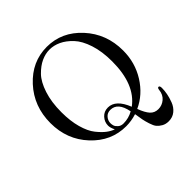

<svg xmlns="http://www.w3.org/2000/svg" viewBox="-232 -876 1242 1242"><g transform="rotate(-45 388.5 -255.5)"><path d="M56 -339Q56 -492 154 -598.5Q252 -705 388 -705Q525 -705 623 -598Q721 -491 721 -339Q721 -228 664.5 -138Q608 -48 518 -7Q537 44 558.5 67.5Q580 91 614 91Q648 91 674.5 68.5Q701 46 705 7Q707 -11 716 -11Q727 -11 727 10Q727 34 722 61Q717 88 705 120Q693 152 667.5 173Q642 194 606 194Q579 194 559 182.5Q539 171 527.5 157Q516 143 506.5 113Q497 83 493.5 64Q490 45 484 7Q436 22 389 22Q252 22 154 -83Q56 -188 56 -339ZM156 -339Q156 -258 173.5 -195.5Q191 -133 219.5 -97.5Q248 -62 272.5 -43.5Q297 -25 322 -16Q308 -44 308 -64Q308 -97 331 -122.5Q354 -148 390 -148Q461 -148 503 -42Q621 -129 621 -339Q621 -430 598.5 -499Q576 -568 540 -606Q504 -644 465.5 -662Q427 -680 388 -680Q350 -680 312 -662.5Q274 -645 238 -608Q202 -571 179 -501Q156 -431 156 -339ZM330 -64Q330 -53 333.5 -41Q337 -29 351.5 -16Q366 -3 389 -3Q436 -3 477 -26Q458 -126 390 -126Q363 -126 346.5 -107Q330 -88 330 -64Z"/></g></svg>

Font: CMU Serif
Style: Roman
Weight: 500
Version: Version 0.7.0